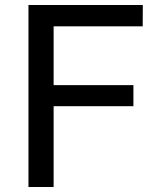

<svg xmlns="http://www.w3.org/2000/svg" viewBox="-20 -743 634 763"><path d="M547.5 -723 547.1 -638.4H193.1V-404.6H510.2V-320.9H193.1V0H93.1V-723Z"/></svg>

Font: Public Sans VF
Style: Regular
Weight: 400
Designer: Pablo Impallari, Rodrigo Fuenzalida (Modified by Dan O. Williams and USWDS)
Version: Version 1.003